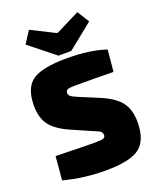

<svg xmlns="http://www.w3.org/2000/svg" viewBox="-171 -1045 952 1160"><g transform="rotate(-20 305.0 -465.0)"><path d="M518 -867 355 -736H273L109 -867L159 -944L310 -868H318L470 -944ZM321 -233 184 -293Q100 -330 65 -377.5Q30 -425 30 -501Q30 -617 93 -660.5Q156 -704 314 -704Q465 -704 565 -669L552 -530Q432 -532 309 -532Q271 -532 258 -527Q245 -522 245 -506Q245 -492 257.5 -482.5Q270 -473 305 -459L430 -407Q515 -370 550 -322Q585 -274 585 -197Q585 -80 524 -33Q463 14 303 14Q168 14 36 -20L49 -172Q247 -167 300 -167Q341 -167 354.5 -172Q368 -177 368 -191Q368 -205 358.5 -214Q349 -223 321 -233Z"/></g></svg>

Font: Exo 2.0 Black
Style: Regular
Weight: 900
Designer: Natanael Gama
Version: Version 1.001;PS 001.001;hotconv 1.0.70;makeotf.lib2.5.58329